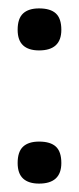

<svg xmlns="http://www.w3.org/2000/svg" viewBox="-20 -473 188 457"><path d="M73 -36Q48 -36 35 -48Q22 -60 22 -85Q22 -112 35 -124Q48 -136 73 -136Q100 -136 113 -124Q126 -112 126 -85Q126 -36 73 -36ZM73 -353Q48 -353 35 -365Q22 -377 22 -402Q22 -429 35 -441Q48 -453 73 -453Q100 -453 113 -441Q126 -429 126 -402Q126 -353 73 -353Z"/></svg>

Font: Bricolage Grotesque SemiCondensed Light
Style: Regular
Weight: 300
Width: 4
Designer: Mathieu Triay
Foundry: Atelier Triay
Version: Version 1.000;gftools[0.9.30]